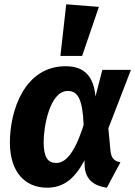

<svg xmlns="http://www.w3.org/2000/svg" viewBox="-20 -856 629 893"><path d="M288 -836 261 -596H362L440 -824ZM285 -548C95 -548 26 -344 26 -193C26 -54 98 17 199 17C278 17 329 -28 373 -110L374 -79C379 -21 417 9 477 17L540 -101C511 -107 498 -120 494 -153L484 -259L589 -531H456L424 -407C416 -500 373 -548 285 -548ZM295 -433C341 -433 364 -397 369 -275C325 -136 282 -98 241 -98C203 -98 183 -124 183 -196C183 -265 211 -433 295 -433Z"/></svg>

Font: Fira Sans
Style: Bold Italic
Weight: 700
Italic angle: -8°
Designer: bBox Type GmbH & Carrois Corporate GbR & Edenspiekermann AG
Foundry: bBox Type GmbH & Carrois Corporate GbR & Edenspiekermann AG
Version: Version 4.301;PS 004.301;hotconv 1.0.88;makeotf.lib2.5.64775